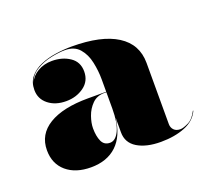

<svg xmlns="http://www.w3.org/2000/svg" viewBox="-63 -849 527 458"><g transform="rotate(-20 201.0 -619.5)"><path d="M148.4 -633.2H194.6V-664.7Q194.6 -686.3 189.9 -708.3Q185.3 -730.4 172.5 -745.2Q159.8 -760.1 135.8 -760.1Q120.8 -760.1 100.4 -755.9Q80 -751.7 62.6 -741.3Q45.2 -731 38.9 -712.1Q45.2 -727.7 61.2 -737.1Q77.3 -746.6 97.7 -746.6Q124.1 -746.6 143 -733.8Q161.9 -721.1 161.9 -696.8Q161.9 -672.2 142.7 -658.4Q123.5 -644.6 97.7 -644.6Q70.4 -644.6 52.7 -658.7Q35 -672.8 35 -695.6Q35 -715.1 45.6 -728.1Q56.3 -741.2 73.8 -748.8Q91.4 -756.5 112.4 -759.6Q133.4 -762.8 153.8 -762.8Q229.1 -762.8 268.8 -737.6Q308.6 -712.4 308.6 -664.7V-509.6Q308.6 -500.6 314.3 -494.6Q320 -488.6 330.8 -488.6Q337.7 -488.6 350.9 -494.9Q364.1 -501.2 373.4 -519.8H374.6Q364.4 -497 338.1 -486.5Q311.9 -476 276.8 -476Q239.9 -476 217.2 -489.8Q194.6 -503.6 194.6 -530V-567.5Q189.5 -522.5 164.9 -499.2Q140.3 -476 99.5 -476Q60.5 -476 37.2 -495.9Q14 -515.9 14 -550.1Q14 -590.3 49.2 -611.7Q84.5 -633.2 148.4 -633.2ZM161.9 -515.6Q176 -515.6 185.3 -534.6Q194.6 -553.7 194.6 -590.3V-632H189.5Q170.6 -632 158.6 -620Q146.6 -608 140.9 -591.6Q135.2 -575.3 135.2 -561.8Q135.2 -541.7 141.2 -528.6Q147.2 -515.6 161.9 -515.6Z"/></g></svg>

Font: Bodoni* 96pt Fatface
Style: Regular
Weight: 900
Version: Version 2.3